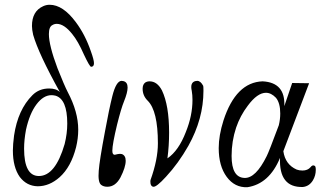

<svg xmlns="http://www.w3.org/2000/svg" viewBox="-20 -778 1360 805"><path d="M362 -498Q356 -498 332 -549Q307 -606 283 -635Q249 -678 218 -678Q208 -678 200 -673Q185 -666 185 -635Q185 -588 221 -492Q250 -419 264 -392Q308 -309 308 -234Q308 -198 299 -161Q278 -78 230 -35Q187 3 138 3Q92 2 63 -36Q34 -77 34 -147Q34 -172 39 -210Q55 -318 116 -379Q144 -407 186 -407Q216 -407 231 -392Q142 -552 119 -632Q114 -654 114 -669Q114 -731 161 -752Q174 -758 188 -758Q244 -758 298 -685Q337 -633 361 -563Q374 -527 374 -513Q374 -498 362 -498ZM251 -174Q262 -218 262 -260Q262 -363 212 -377Q202 -379 196 -379Q162 -379 133 -340.5Q104 -302 89 -234Q81 -191 81 -155Q81 -40 143 -40Q212 -40 251 -174Z M500 -353Q488 -324 471 -256Q451 -173 451 -146Q451 -129 461 -129Q465 -130 474 -132Q483 -134 491 -132Q507 -126 507 -104Q507 -77 485 -34Q464 5 430 5Q414 5 404 -3Q390 -14 394 -62Q397 -104 420 -226Q437 -319 451 -375Q467 -439 490 -439Q494 -439 497 -438Q515 -434 515 -411Q515 -390 500 -353Z M832 -418Q833 -415 833 -397Q833 -280 770 -167Q728 -93 676 -37Q635 8 622 5Q613 3 611 -9Q610 -19 611 -23Q642 -109 642 -177Q642 -314 599 -356Q578 -377 578 -406Q578 -424 589 -432Q597 -437 607 -437Q639 -437 659 -399Q689 -336 689 -222Q689 -167 682 -114Q729 -146 759 -224Q787 -293 787 -359Q787 -380 784 -397Q776 -432 799 -438Q802 -439 807 -439Q821 -439 832 -418Z M1299 -83Q1304 -81 1304 -66Q1304 -42 1292 -22Q1277 3 1250 6Q1149 9 1154 -116Q1109 -7 1017 7Q964 9 930.5 -36.5Q897 -82 897 -157Q897 -210 917 -273Q969 -433 1081 -437Q1177 -432 1172 -333L1205 -430L1276 -429L1168 -144Q1176 -88 1224 -67Q1235 -63 1248 -63Q1270 -63 1282 -77Q1290 -88 1299 -83ZM1149 -253Q1155 -278 1155 -302Q1155 -346 1137 -368Q1117 -389 1095 -389Q1059 -389 1019 -335Q987 -293 970 -243Q951 -186 951 -124Q951 -34 1005 -32Q1052 -30 1098 -123Q1107 -140 1149 -253Z"/></svg>

Font: GFS Baskerville
Style: Regular
Weight: 400
Designer: George Matthiopoulos
Foundry: George Matthiopoulos
Version: Version 1.0